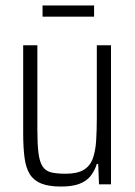

<svg xmlns="http://www.w3.org/2000/svg" viewBox="-20 -676 496 704"><path d="M204 8Q159 8 131.5 -3Q104 -14 89.5 -37Q75 -60 70 -97.5Q65 -135 65 -188V-510H117V-202Q117 -148 121 -115.5Q125 -83 136 -66Q147 -49 167.5 -44Q188 -39 221 -39Q263 -39 286.5 -53Q310 -67 320 -94Q330 -121 332.5 -159.5Q335 -198 335 -245V-510H387V0H343L340 -75H335Q327 -49 311.5 -30Q296 -11 270 -1.5Q244 8 204 8ZM136 -615V-656H325V-615Z"/></svg>

Font: Saira Condensed Light
Style: Regular
Weight: 300
Width: 3
Designer: Hector Gatti with collaboration of the Omnibus-Type team
Foundry: Omnibus-Type
Version: Version 1.101